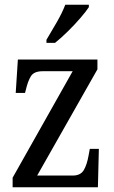

<svg xmlns="http://www.w3.org/2000/svg" viewBox="-20 -786 479 806"><path d="M33 0V-40L285 -487H159Q123 -487 110 -466.5Q97 -446 88 -407L85 -396H46L55 -536H389V-495L136 -49H285Q318 -49 331.5 -71.5Q345 -94 352 -134L357 -161H395L391 0ZM175 -619Q196 -654 218.5 -693Q241 -732 254 -766H353V-756Q342 -739 318 -711Q294 -683 265 -654.5Q236 -626 211 -606H175Z"/></svg>

Font: Noto Serif Condensed
Style: Regular
Weight: 400
Width: 3
Designer: Monotype Design Team
Foundry: Monotype Imaging Inc.
Version: Version 2.013; ttfautohint (v1.8.4.7-5d5b)